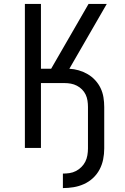

<svg xmlns="http://www.w3.org/2000/svg" viewBox="-20 -755 640 980"><path d="M301 205V131Q318 131 335 128.5Q352 126 367.5 118Q383 110 395.5 97.5Q408 85 415.5 70Q423 55 426 37.5Q429 20 429 3V-209Q429 -225 426.5 -241.5Q424 -258 417 -272.5Q410 -287 398.5 -298.5Q387 -310 372.5 -317.5Q358 -325 342 -328Q326 -331 309 -331H189V0H107V-735H189V-404H241L432 -735H525L334 -404Q358 -403 382 -396Q406 -389 427.5 -376.5Q449 -364 466 -345.5Q483 -327 493.5 -305Q504 -283 508 -258.5Q512 -234 512 -209V3Q512 31 506.5 58.5Q501 86 488 110.5Q475 135 454.5 154Q434 173 408.5 184.5Q383 196 355.5 200.5Q328 205 301 205Z"/></svg>

Font: Iosevka Curly Extended
Style: Regular
Weight: 400
Width: 7
Monospace: yes
Designer: Belleve Invis
Foundry: Belleve Invis
Version: Version 11.1.0; ttfautohint (v1.8.3)